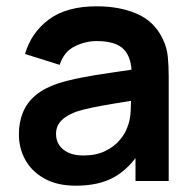

<svg xmlns="http://www.w3.org/2000/svg" viewBox="-20 -575 616 610"><path d="M221 15Q162.5 15 122 -7.2Q81.5 -29.5 60.8 -66.5Q40 -103.5 40 -148Q40 -187 53 -218.2Q66 -249.5 93 -272.2Q120 -295 163 -309.5Q195.5 -320 239.2 -328.5Q283 -337 334.2 -344.2Q385.5 -351.5 441.5 -360L398.5 -335.5Q399 -391.5 373.5 -418Q348 -444.5 287.5 -444.5Q251 -444.5 217 -427.5Q183 -410.5 169.5 -369L59.5 -403.5Q79.5 -472 135.8 -513.5Q192 -555 287.5 -555Q359.5 -555 414.2 -531.5Q469 -508 495.5 -454.5Q510 -426 513 -396.2Q516 -366.5 516 -331.5V0H410.5V-117L428 -98Q391.5 -39.5 342.8 -12.2Q294 15 221 15ZM245 -81Q286 -81 315 -95.5Q344 -110 361.2 -131Q378.5 -152 384.5 -170.5Q394 -193.5 395.2 -223.2Q396.5 -253 396.5 -271.5L433.5 -260.5Q379 -252 340 -245.5Q301 -239 273 -233.2Q245 -227.5 223.5 -220.5Q202.5 -213 188 -203Q173.5 -193 165.8 -180Q158 -167 158 -149.5Q158 -129.5 168 -114.2Q178 -99 197.2 -90Q216.5 -81 245 -81Z"/></svg>

Font: Manrope ExtraLight
Style: Bold
Weight: 700
Version: Version 4.504